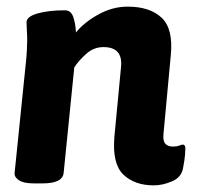

<svg xmlns="http://www.w3.org/2000/svg" viewBox="-20 -551 597 579"><path d="M444 8Q386 8 352 -24.5Q318 -57 325 -139L345 -349Q351 -409 292 -409Q263 -409 240.5 -389Q218 -369 204 -348L172 -30Q169 2 109 2H81Q51 2 37 -7.5Q23 -17 24 -29L58 -362Q60 -379 61 -398.5Q62 -418 62 -428Q62 -446 61 -459.5Q60 -473 60 -484Q60 -501 93.5 -510.5Q127 -520 176 -520Q194 -520 201 -499.5Q208 -479 209 -453Q233 -483 276 -507Q319 -531 365 -531Q432 -531 467.5 -497.5Q503 -464 495 -384L473 -147Q471 -126 478.5 -117.5Q486 -109 502 -109Q513 -109 520.5 -112Q528 -115 531 -115Q539 -115 539 -103Q539 -99 538 -84.5Q537 -70 532 -44Q527 -16 498.5 -4Q470 8 444 8Z"/></svg>

Font: Asap
Style: Bold Italic
Weight: 700
Italic angle: -6°
Designer: Pablo Cosgaya
Foundry: Omnibus-Type
Version: Version 3.001; ttfautohint (v1.8.3)